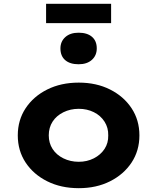

<svg xmlns="http://www.w3.org/2000/svg" viewBox="-20 -974 821 1004"><path d="M392 10Q299 10 227 -26Q155 -62 114 -124Q73 -186 73 -266Q73 -346 114 -408Q155 -470 227 -506Q299 -542 392 -542Q484 -542 555.5 -506Q627 -470 668 -408Q709 -346 709 -266Q709 -186 668 -124Q627 -62 555.5 -26Q484 10 392 10ZM392 -128Q435 -128 470.5 -146Q506 -164 526.5 -195Q547 -226 546 -266Q547 -306 526.5 -338Q506 -370 470.5 -387.5Q435 -405 392 -405Q348 -405 311.5 -387Q275 -369 255 -338Q235 -307 235 -266Q235 -226 255 -195Q275 -164 311.5 -146Q348 -128 392 -128ZM391 -638Q346 -638 321 -659.5Q296 -681 296 -721Q296 -757 321.5 -780Q347 -803 391 -803Q436 -803 461 -781.5Q486 -760 486 -721Q486 -684 460.5 -661Q435 -638 391 -638ZM221 -853V-954H561V-853Z"/></svg>

Font: Lexend Exa
Style: Bold
Weight: 700
Designer: Bonnie Shaver-Troup, Thomas Jockin
Foundry: Lexend
Version: Version 1.007